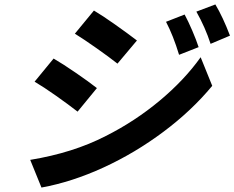

<svg xmlns="http://www.w3.org/2000/svg" viewBox="-20 -800 1065 872"><path d="M818.5 -734Q834.9 -703.5 853.2 -661Q871.4 -618.6 882.1 -585.9L793.3 -551.1Q766.7 -638.8 734 -701ZM958.1 -779.8Q992.2 -722.7 1024.5 -638.1L936.4 -600.9Q912.3 -675.4 871.8 -747.2ZM406.6 -752.1Q445.7 -729 503.4 -688.2Q561.1 -647.4 601.9 -616.1L513.5 -511Q476.2 -540.5 418.5 -581.1Q360.8 -621.8 320 -647ZM117.2 -73.9Q311.8 -105.8 460.2 -182.2Q592.7 -248.9 705.1 -342.7Q817.5 -436.4 891.3 -540.1L943.9 -410.2Q850.5 -297.2 721.9 -201.2Q593.4 -105.1 449.9 -39.2Q306.5 26.6 168.3 51.8ZM223.4 -534.1Q265.3 -509.9 324.9 -468.9Q384.6 -427.9 420.1 -399.9L332.4 -293Q290.5 -325.6 233.8 -365.6Q177.2 -405.5 137.1 -429Z"/></svg>

Font: Karasuma Gothic
Style: Bold Italic
Weight: 700
Italic angle: 9.39998°
Designer: Rasmus Andersson / Ryoko Nishizuka
Foundry: Genbu
Version: Version 1.00